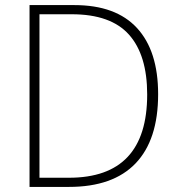

<svg xmlns="http://www.w3.org/2000/svg" viewBox="-20 -734 700 754"><path d="M601 -364Q601 -185 512.5 -92.5Q424 0 251 0H96V-714H272Q435 -714 518 -624Q601 -534 601 -364ZM558 -363Q558 -518 486.5 -598Q415 -678 262 -678H135V-36H251Q558 -36 558 -363Z"/></svg>

Font: Noto Sans Disp ExtLt
Style: Regular
Weight: 200
Designer: Monotype Design Team
Foundry: Monotype Imaging Inc.
Version: Version 2.000;GOOG;noto-source:20170915:90ef993387c0